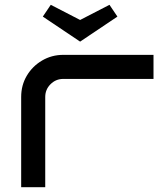

<svg xmlns="http://www.w3.org/2000/svg" viewBox="-20 -778 667 798"><path d="M618 -450H243Q212 -450 190 -428Q168 -406 168 -375V0H68V-375Q68 -424 91.5 -463.5Q115 -503 155 -526.5Q195 -550 243 -550H618ZM191 -758 313 -695 435 -758 468 -709 313 -605 158 -709Z"/></svg>

Font: Bruno Ace
Style: Regular
Weight: 400
Version: Version 1.100; ttfautohint (v1.8.4.7-5d5b);gftools[0.9.27]